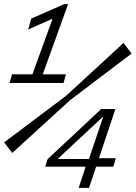

<svg xmlns="http://www.w3.org/2000/svg" viewBox="-20 -675 654 925"><path d="M198 128 209 92 231 91H430L435 87H538L526 128ZM261 106 209 92 468 -150H500L498 -133L236 111L261 61ZM536 -150 409 230H359L399 109L404 104L490 -150ZM299 -214 317 -192 39 62 0 11ZM317 -192 299 -214 575 -468 614 -417ZM289 -655H308L171 -275H121L246 -620ZM116 -533 130 -585 289 -655 274 -603ZM26 -275 38 -317H298L286 -275Z"/></svg>

Font: Intel One Mono Light
Style: Italic
Weight: 300
Italic angle: -16°
Monospace: yes
Designer: Fred Shallcrass
Foundry: Frere-Jones Type LLC
Version: Version 1.004